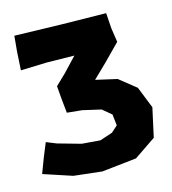

<svg xmlns="http://www.w3.org/2000/svg" viewBox="-104 -752 770 859"><g transform="rotate(-15 281.0 -322.0)"><path d="M41 -666 34.2 -592.8 29.3 -508.8 149.4 -512.7 277.3 -510.7 216.8 -446.3 167 -398.4 171.9 -338.9 178.7 -272.5 248 -265.6 333 -246.1 374 -211.9 379.9 -160.2 350.6 -133.8 292 -114.3 207 -121.1 99.6 -151.4 53.7 -169.9 27.3 -105.5 1 -36.1 133.8 7.8 264.6 22.5 424.8 4.9 525.4 -63.5 554.7 -197.3 514.6 -297.9 437.5 -359.4 338.9 -381.8 404.3 -445.3 478.5 -520.5 468.8 -585.9 463.9 -657.2 261.7 -660.2Z"/></g></svg>

Font: MaokenAssortedSans-Lite
Style: Lite
Weight: 400
Version: Version 1.400